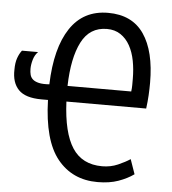

<svg xmlns="http://www.w3.org/2000/svg" viewBox="-52 -760 736 820"><g transform="rotate(5 316.0 -350.0)"><path d="M234 -319Q240 -186 282 -121.5Q324 -57 410 -57Q446 -57 477 -70.5Q508 -84 529 -98L551 -35Q523 -15 485 -1.5Q447 12 396 12Q288 12 224 -67Q160 -146 155 -319H127Q58 -319 28.5 -349.5Q-1 -380 1 -436Q1 -465 8 -485Q15 -505 26 -519H95Q81 -505 75 -484Q69 -463 69 -445Q69 -431 72 -419.5Q75 -408 84 -400Q93 -392 110 -388Q127 -384 155 -386Q160 -542 216.5 -627Q273 -712 379 -712Q482 -712 532.5 -638.5Q583 -565 583 -430Q583 -404 581.5 -376.5Q580 -349 576 -319ZM506 -386Q508 -400 508 -413.5Q508 -427 508 -441Q508 -481 501 -517.5Q494 -554 478.5 -582Q463 -610 438.5 -626.5Q414 -643 380 -643Q306 -643 271 -574.5Q236 -506 233 -386Z"/></g></svg>

Font: PT Sans Narrow
Style: Regular
Weight: 400
Width: 3
Designer: A.Korolkova, O.Umpeleva, V.Yefimov
Foundry: ParaType Ltd
Version: Version 2.003W OFL